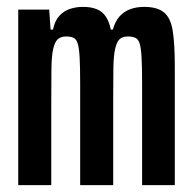

<svg xmlns="http://www.w3.org/2000/svg" viewBox="-20 -538 560 558"><path d="M33 0V-510H123L127 -452H134Q139 -477 152 -491.5Q165 -506 183 -512Q201 -518 221 -518Q257 -518 276 -502.5Q295 -487 302 -452H308Q315 -477 328 -491Q341 -505 359 -511.5Q377 -518 399 -518Q437 -518 456.5 -502Q476 -486 482 -448.5Q488 -411 488 -345V0H393V-293Q393 -342 391.5 -370Q390 -398 386 -411Q382 -424 373.5 -428Q365 -432 352 -432Q336 -432 327.5 -424Q319 -416 314.5 -395.5Q310 -375 309.5 -339.5Q309 -304 309 -249V0H213V-293Q213 -342 211.5 -370Q210 -398 206 -411Q202 -424 194 -428Q186 -432 172 -432Q157 -432 148 -424Q139 -416 134.5 -395.5Q130 -375 129.5 -339.5Q129 -304 129 -249V0Z"/></svg>

Font: Saira UltraCondensed
Style: Bold
Weight: 700
Width: 1
Designer: Hector Gatti with collaboration of the Omnibus-Type team
Foundry: Omnibus-Type
Version: Version 1.101